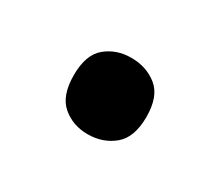

<svg xmlns="http://www.w3.org/2000/svg" viewBox="-45 -511 363 316"><g transform="rotate(30 136.0 -352.5)"><path d="M67 -353Q67 -392 87 -408.5Q107 -425 135 -425Q164 -425 184.5 -408.5Q205 -392 205 -353Q205 -314 184.5 -297Q164 -280 135 -280Q107 -280 87 -297Q67 -314 67 -353Z"/></g></svg>

Font: Noto Sans Thai Looped Medium
Style: Regular
Weight: 500
Designer: Sasikarn Vongin, Ben Mitchell
Foundry: The Fontpad Ltd
Version: Version 1.001; ttfautohint (v1.8.4.7-5d5b)